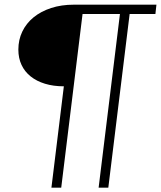

<svg xmlns="http://www.w3.org/2000/svg" viewBox="-20 -728 706 842"><path d="M666 -707.5 661.5 -666.5H548.5L455 95H412.5L506 -666.5H342L248.5 95H205.5L260 -349.5Q214 -349.5 177.2 -360.8Q140.5 -372 114.5 -392.8Q88.5 -413.5 74.5 -443.2Q60.5 -473 60.5 -510.5Q60.5 -553.5 77.8 -589.5Q95 -625.5 127 -651.8Q159 -678 204 -692.8Q249 -707.5 304 -707.5Z"/></svg>

Font: Lato TR Light
Style: Italic
Weight: 300
Italic angle: -12°
Designer: Lukasz Dziedzic
Foundry: Lukasz Dziedzic
Version: Version 1.104 2013